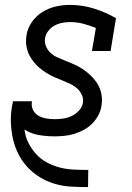

<svg xmlns="http://www.w3.org/2000/svg" viewBox="-20 -548 540 783"><path d="M338 215Q303 215 269 213Q235 211 203 201.5Q171 192 143 175Q115 158 93 134.5Q71 111 56 82Q41 53 33.5 21Q26 -11 24.5 -45.5Q23 -80 29 -115Q30 -120 31 -125Q32 -130 33 -135H110V-132Q107 -114 115 -99Q123 -84 137 -76Q151 -68 168 -65Q185 -62 203 -62Q220 -62 237.5 -64.5Q255 -67 271.5 -74.5Q288 -82 301.5 -96.5Q315 -111 318 -128Q321 -145 314 -160.5Q307 -176 295 -187Q283 -198 268.5 -205Q254 -212 239 -218Q224 -224 208.5 -230.5Q193 -237 179 -245Q165 -253 152 -262.5Q139 -272 128 -283.5Q117 -295 108 -308.5Q99 -322 93.5 -337Q88 -352 86.5 -369Q85 -386 88 -404Q92 -432 109.5 -457.5Q127 -483 153 -499Q179 -515 207.5 -521.5Q236 -528 265 -528Q316 -528 363.5 -513Q411 -498 453 -474L431 -340H355L371 -434Q346 -444 320 -451Q294 -458 266 -458Q250 -458 234 -455Q218 -452 203 -444Q188 -436 177 -422Q166 -408 164 -393Q161 -375 167.5 -359.5Q174 -344 185.5 -333Q197 -322 212 -315Q227 -308 242.5 -302Q258 -296 273 -289.5Q288 -283 302 -275.5Q316 -268 329 -258Q342 -248 353 -237Q364 -226 373.5 -212.5Q383 -199 388.5 -183.5Q394 -168 395.5 -151Q397 -134 394 -117Q391 -97 381 -78Q371 -59 355.5 -43.5Q340 -28 321 -18Q302 -8 282.5 -2Q263 4 242.5 6Q222 8 202 8Q169 8 137 2.5Q105 -3 80 -20Q83 9 95.5 34Q108 59 126.5 79.5Q145 100 169.5 113.5Q194 127 221.5 134.5Q249 142 279 143.5Q309 145 339 145H340L339 215Z"/></svg>

Font: Iosevka Curly Slab
Style: Italic
Weight: 400
Italic angle: -9°
Monospace: yes
Designer: Belleve Invis
Foundry: Belleve Invis
Version: Version 22.1.2; ttfautohint (v1.8.4)